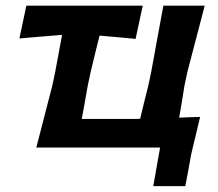

<svg xmlns="http://www.w3.org/2000/svg" viewBox="-20 -518 764 674"><path d="M518 135.5 542 0H107.5Q121.5 -54 134.5 -104.8Q147.5 -155.5 163.5 -217L174 -266.5Q181 -304.5 186.8 -335.8Q192.5 -367 198 -395.5Q161 -392.5 123 -389.5Q85 -386.5 48 -383L72.5 -498H481L456 -381.5Q424.5 -384.5 392.5 -387.5Q360.5 -390.5 329.5 -393Q322.5 -365.5 315 -334.8Q307.5 -304 298.5 -266.5L288 -217Q282 -183 277 -154.8Q272 -126.5 267 -100.5H457.5Q464.5 -101 472 -101Q478 -127 485 -155Q492 -183 500.5 -217L511 -266.5Q524 -339.5 533.8 -391.5Q543.5 -443.5 553.5 -498H698.5Q684.5 -444 670.8 -391.5Q657 -339 638 -266.5L627.5 -217Q622 -184 617.8 -156.8Q613.5 -129.5 609 -105Q627.5 -106 646 -106.5Q664.5 -107 682.5 -107.5Q665.5 -37 651.5 22Q646.5 50 641.2 78.5Q636 107 630.5 135.5Z"/></svg>

Font: Commissioner Loud SemiBold
Style: Italic
Weight: 600
Italic angle: -12°
Designer: Kostas Bartsokas
Foundry: Kostas Bartsokas
Version: Version 1.000; ttfautohint (v1.8.3)